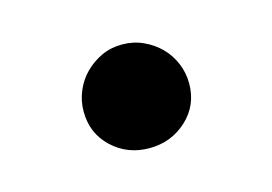

<svg xmlns="http://www.w3.org/2000/svg" viewBox="-40 -519 420 297"><g transform="rotate(-15 170.0 -370.0)"><path d="M255 -368Q255 -333 230 -310Q205 -287 170 -287Q135 -287 110.5 -310Q86 -333 86 -368Q86 -385 92.5 -400.5Q99 -416 110.5 -427.5Q122 -439 137 -446Q152 -453 170 -453Q188 -453 203.5 -446Q219 -439 230.5 -427.5Q242 -416 248.5 -400.5Q255 -385 255 -368Z"/></g></svg>

Font: XinYuGongZhangJiaSongA
Style: Regular
Weight: 900
Designer: XinYuGong
Foundry: Adobe Systems Incorporated
Version: Version 1.00